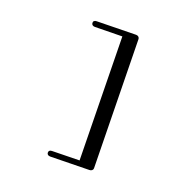

<svg xmlns="http://www.w3.org/2000/svg" viewBox="-130 -853 960 980"><g transform="rotate(20 350.0 -363.0)"><path d="M245.1 3.9Q236.8 3.9 231.9 -0.2Q227.1 -4.4 227.1 -11.2Q227.1 -25.9 245.1 -25.9L393.1 -28.8L381.8 -698.2L232.9 -695.8Q224.6 -695.8 219.7 -700Q214.8 -704.1 214.8 -710.9Q213.9 -717.8 218.8 -721.9Q223.6 -726.1 231.9 -726.1L444.8 -730Q453.1 -730 458 -725.8Q462.9 -721.7 463.9 -714.8L476.1 -16.1Q476.1 -9.3 470.7 -4.6Q465.3 0 457 0Z"/></g></svg>

Font: Director Light
Style: Regular
Weight: 100
Designer: Ange Degheest & May Jolivet & Justine Herbel
Foundry: Velvetyne Type Foundry
Version: Version 1.000;FEAKit 1.0